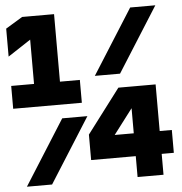

<svg xmlns="http://www.w3.org/2000/svg" viewBox="-55 -853 860 906"><g transform="rotate(-5 375.0 -400.0)"><path d="M3.4 -480.2H111.6V-759.9L170 -728.4L3.4 -619.1V-751.6L83.2 -800H234.4V-480.2H328.6V-372H3.4ZM520.1 -493.1H400.8L594.9 -800H714.1ZM155.1 0H35.9L229.9 -306.9H349.2ZM682.9 -207.1H740.4V-98.9H682.9V0H560.1V-98.9H348.7V-219.5L506.5 -428H682.9ZM437 -207.1H560.1V-424H634.6L437 -164Z"/></g></svg>

Font: Martian Mono sWd Rg
Style: Regular
Weight: 400
Width: 6
Monospace: yes
Designer: Roman Shamin
Foundry: Evil Martians
Version: Version 1.000